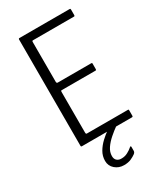

<svg xmlns="http://www.w3.org/2000/svg" viewBox="-216 -753 877 1034"><g transform="rotate(-30 222.0 -235.5)"><path d="M90 0Q84 0 84 -6V-667Q84 -673 90 -673H401Q405 -673 406 -672Q407 -671 407 -666V-633Q407 -629 406 -627.5Q405 -626 401 -626H147Q143 -626 142 -624Q141 -622 141 -619V-370Q141 -367 143 -364.5Q145 -362 148 -362H356Q360 -362 361 -361Q362 -360 362 -355V-323Q362 -319 361 -317.5Q360 -316 356 -316H147Q143 -316 142 -314.5Q141 -313 141 -309V-55Q141 -51 142 -48.5Q143 -46 148 -46H400Q405 -46 406 -45Q407 -44 407 -39V-8Q407 -3 405.5 -1.5Q404 0 400 0ZM236 202Q204 202 181 182Q158 162 158 131Q158 101 173 75.5Q188 50 210.5 29Q233 8 254 -6Q258 -8 263.5 -10Q269 -12 275 -12H306Q309 -12 310.5 -9Q312 -6 306 -3Q282 14 258 35Q234 56 218.5 79Q203 102 203 127Q203 146 214.5 155.5Q226 165 244 164Q263 164 281 154.5Q299 145 311 134Q314 131 316.5 131.5Q319 132 319 136V161Q319 170 310 177Q298 186 280 194Q262 202 236 202Z"/></g></svg>

Font: Glory Light
Style: Regular
Weight: 300
Version: Version 1.011